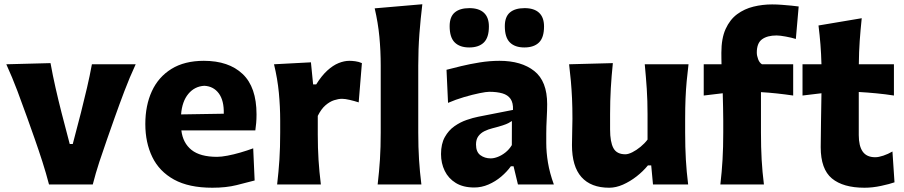

<svg xmlns="http://www.w3.org/2000/svg" viewBox="-20 -860 4216 895"><path d="M208.5 0H412.4Q425.9 -52.9 443 -105.1Q460.1 -157.2 478.8 -210.1L514 -310.1Q536.1 -372.6 560 -435.5Q583.8 -498.4 612.5 -560.4H408.4Q398.6 -506.5 385.5 -450.6Q372.4 -394.7 357.3 -334.8L319.2 -188.8H305L266.9 -334.6Q252.1 -392.7 239 -450.4Q225.9 -508 215.5 -565.8L9.4 -560.4Q37.6 -498.5 61.2 -435.9Q84.8 -373.2 106.9 -311.2L142.1 -211.9Q160.3 -160.2 177.6 -106.4Q194.8 -52.7 208.5 0Z M969.9 15.1Q1034.2 15.1 1082.9 2.9Q1131.7 -9.3 1167 -18.7L1160.3 -168.6Q1132.3 -158.2 1100.7 -149Q1069.2 -139.8 1040.5 -134.4Q1011.9 -128.9 991.9 -128.9Q913.1 -128.9 872.8 -161.1Q832.5 -193.4 825.4 -252H1170.2Q1172.7 -269.2 1174.2 -286.8Q1175.8 -304.4 1175.8 -327Q1175.8 -453.8 1111 -515.1Q1046.2 -576.5 930.3 -576.5Q840 -576.5 779.1 -538.7Q718.3 -501 687.8 -434.6Q657.4 -368.2 657.4 -281.9Q657.4 -195.1 689.9 -128.1Q722.3 -61 791.3 -22.9Q860.4 15.1 969.9 15.1ZM1023.1 -329.9 824.1 -326.7Q828.9 -387.7 858.1 -422.6Q887.2 -457.5 932.3 -460.1Q975.3 -458 1000 -424.6Q1024.7 -391.1 1023.1 -329.9Z M1271.8 0H1475.7Q1468.3 -59.7 1464.8 -114.9Q1461.3 -170.1 1461.3 -232.7V-319.8Q1477.2 -351.9 1497.1 -369.1Q1516.9 -386.2 1537.2 -392.8Q1557.5 -399.4 1574.4 -399.4Q1588.9 -399.4 1610.5 -394.3Q1632.2 -389.2 1652 -382.8L1667 -565.8Q1652.5 -572.3 1636.7 -574.4Q1620.9 -576.5 1608.6 -576.5Q1584.6 -576.5 1558.3 -565.9Q1532.1 -555.3 1505.7 -531.2Q1479.3 -507.2 1453.9 -466.5H1439.6L1429.4 -569.5L1257.3 -560.4Q1273.6 -493 1279.9 -427.6Q1286.1 -362.1 1286.1 -298.2V-242.4Q1286.1 -172.5 1282.5 -116.1Q1278.8 -59.7 1271.8 0Z M1740.4 0H1944.3Q1936.8 -59.7 1933.3 -116.1Q1929.7 -172.5 1929.7 -242.4V-554.4Q1929.7 -631.8 1935.1 -702.9Q1940.6 -773.9 1948.7 -840.2L1726.6 -821.1Q1742.2 -754.2 1748.5 -688.5Q1754.7 -622.7 1754.7 -554.4V-242.4Q1754.7 -172.5 1751.1 -116.1Q1747.4 -59.7 1740.4 0Z M2267.6 -121.7Q2239.6 -121.7 2219.2 -136.7Q2198.9 -151.7 2198.9 -186.5Q2198.9 -210.3 2209.9 -225.2Q2220.9 -240.1 2238.5 -248.7Q2256.2 -257.3 2276 -262.2Q2306.3 -269.9 2323.4 -275.6Q2340.5 -281.2 2350 -286.2Q2359.5 -291.2 2366.2 -295.9L2365.9 -183.6Q2353.8 -163.6 2336.5 -149.7Q2319.2 -135.9 2300.9 -128.8Q2282.7 -121.7 2267.6 -121.7ZM2190.8 14Q2224.8 14 2257 0.1Q2289.2 -13.8 2316.2 -36.6Q2343.1 -59.4 2361.5 -85.1H2373.9L2394.4 0H2561.8Q2542.3 -53.7 2534.3 -101.9Q2526.4 -150.1 2526.4 -192.9V-237.6Q2526.4 -268.7 2528.5 -307.9Q2530.6 -347.2 2530.6 -374.5Q2530.6 -481.3 2470.6 -528.9Q2410.6 -576.5 2308.4 -576.5Q2262.7 -576.5 2216.1 -569Q2169.6 -561.5 2129.3 -551.7Q2089 -541.8 2061.4 -534.7L2068.5 -380.5Q2104.3 -396 2143.7 -407.6Q2183.1 -419.1 2214.9 -425.6Q2246.7 -432.1 2260.4 -432.1Q2296.5 -432.1 2321.8 -424.8Q2347 -417.5 2359.9 -399.1Q2372.7 -380.7 2371.3 -347.7L2209.6 -315.9Q2185.4 -311.2 2155.4 -300.9Q2125.5 -290.7 2098.3 -271.6Q2071.1 -252.6 2053.5 -221Q2035.8 -189.5 2035.8 -141.8Q2035.8 -99.1 2053.1 -63.6Q2070.3 -28.2 2104.7 -7.1Q2139 14 2190.8 14ZM2167.2 -638.8Q2211.8 -638.8 2235.4 -661.9Q2259 -684.9 2259 -736.7Q2259 -779.1 2235.6 -800.6Q2212.2 -822.1 2168.1 -822.1Q2123.5 -822.1 2099.8 -801.9Q2076 -781.7 2076 -738Q2076 -685.7 2099.6 -662.3Q2123.2 -638.8 2167.2 -638.8ZM2424.2 -638.8Q2468.8 -638.8 2492.4 -661.9Q2516 -684.9 2516 -736.7Q2516 -779.1 2492.8 -800.6Q2469.6 -822.1 2425.5 -822.1Q2380.9 -822.1 2357 -801.9Q2333.2 -781.7 2333.2 -738Q2333.2 -685.7 2356.7 -662.3Q2380.2 -638.8 2424.2 -638.8Z M2819.7 15.1Q2851.1 15.1 2884 0.6Q2917 -14 2947.3 -37.6Q2977.5 -61.2 3000.3 -89H3015.6L3023.9 0H3187.8Q3180.3 -59.7 3177.1 -116.1Q3173.8 -172.5 3173.8 -242.4V-306Q3173.8 -358.7 3175.6 -401.1Q3177.4 -443.5 3181 -482.1Q3184.6 -520.7 3189.5 -560.4H2985.5Q2991.2 -500.7 2994.9 -445.6Q2998.5 -390.5 2998.5 -328.1V-209.3Q2984.9 -191.2 2965.7 -175.5Q2946.6 -159.8 2927.6 -150.3Q2908.5 -140.8 2895 -140.8Q2855 -140.8 2839.4 -169.5Q2823.9 -198.2 2823.9 -256.3V-328.1Q2823.9 -390.5 2827.2 -448.2Q2830.6 -506 2836.8 -565.8L2632.8 -560.4Q2637.7 -520.7 2641.1 -482.1Q2644.5 -443.5 2646.5 -401.1Q2648.4 -358.7 2648.4 -306Q2648.4 -276.2 2647.3 -248.4Q2646.2 -220.5 2646.2 -183.8Q2646.2 -84.3 2690.4 -34.6Q2734.7 15.1 2819.7 15.1Z M3337.9 0H3541Q3533.5 -59.7 3530.4 -116.1Q3527.2 -172.5 3527.2 -242.4V-430.5Q3564 -428.4 3601.1 -424.4Q3638.2 -420.4 3677.4 -414.7V-560.4H3531.9Q3520.3 -567.2 3514.1 -583.7Q3507.8 -600.3 3507.8 -614.9Q3507.8 -659 3532.2 -676.8Q3556.6 -694.7 3599.9 -694.7Q3615.2 -694.7 3642.7 -689.6Q3670.2 -684.6 3689.8 -678.4L3703 -829.8Q3690.9 -831.5 3669.6 -833.7Q3648.3 -835.8 3624.3 -837.6Q3600.3 -839.4 3579.3 -839.4Q3534.5 -839.4 3492.4 -829.1Q3450.2 -818.8 3416.3 -793.9Q3382.5 -768.9 3362.5 -725Q3342.6 -681.2 3342.6 -613.9Q3342.6 -601.2 3342.8 -587.8Q3342.9 -574.4 3343.3 -560.4H3260.4V-414.7L3349 -425.3Q3349.8 -389.8 3350.6 -358.1Q3351.4 -326.3 3351.4 -298V-242.4Q3351.4 -172.5 3348.1 -116.1Q3344.9 -59.7 3337.9 0Z M4009.8 15.1Q4047.5 15.1 4087.6 6.4Q4127.8 -2.3 4149.7 -10.1L4140.1 -153.8Q4119.8 -141.9 4097.8 -134.5Q4075.8 -127.1 4059.9 -127.1Q4020 -127.1 4001.5 -153.3Q3983.1 -179.5 3983.1 -230V-431.2Q4023.1 -429 4064.6 -425Q4106.1 -421.1 4147 -414.7V-560.4H3983.4Q3984 -619.8 3987.5 -669.3Q3991 -718.8 3996.9 -775.1L3795.4 -741.2Q3801.1 -695.5 3804.5 -652.4Q3807.9 -609.4 3809.2 -560.4H3720.9V-414.7L3809.2 -425.3Q3808.6 -355.1 3807.1 -293.9Q3805.7 -232.6 3805.7 -174.2Q3805.7 -71.6 3857.9 -28.2Q3910.2 15.1 4009.8 15.1Z"/></svg>

Font: Pinar FD VF
Style: Regular
Weight: 300
Designer: Amin Abedi
Version: Version 2.000